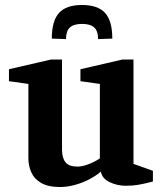

<svg xmlns="http://www.w3.org/2000/svg" viewBox="-20 -741 660 771"><path d="M309 -721Q373 -721 402 -689Q431 -657 431 -586L374 -584Q374 -616 358.5 -630.5Q343 -645 310 -645Q276 -645 260.5 -630.5Q245 -616 245 -584L188 -586Q188 -657 217 -689Q246 -721 309 -721ZM221 10Q173 10 145 -6.5Q117 -23 105.5 -49.5Q94 -76 94 -105V-404L16 -415V-463L185 -502H229V-140Q229 -107 243 -89.5Q257 -72 291 -72Q311 -72 336.5 -82Q362 -92 381 -105V-404L303 -415V-463L472 -502H516V-83L594 -55V-12Q559 -3 536 1Q513 5 485 5Q451 5 420.5 -9.5Q390 -24 385 -52Q367 -36 339.5 -21.5Q312 -7 281 1.5Q250 10 221 10Z"/></svg>

Font: Manuale
Style: Regular
Weight: 400
Designer: Eduardo Tunni / Pablo Cosgaya
Foundry: Eduardo Tunni / Pablo Cosgaya
Version: Version 1.002